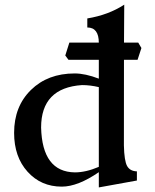

<svg xmlns="http://www.w3.org/2000/svg" viewBox="-20 -797 671 830"><path d="M303.7 -51.8Q351.1 -51.8 407.2 -75.7V-420.4Q370.1 -429.2 334.5 -429.2Q157.7 -417.5 157.7 -245.6Q162.6 -53.7 303.7 -51.8ZM407.2 13.2V-52.7Q316.4 9.8 247.1 9.8Q157.2 9.8 99.1 -54.7Q41 -119.1 41 -222.7Q41 -336.9 113.8 -408.2Q186.5 -479.5 302.7 -479.5Q348.6 -479.5 407.2 -457V-611.8Q407.2 -678.2 357.4 -678.2V-717.3Q449.2 -732.4 517.1 -776.9Q515.6 -723.6 515.6 -168.5Q517.1 -101.6 529.5 -79.3Q542 -57.1 571.8 -56.2V-16.6ZM574.7 -538.6H275.9L262.2 -557.1L279.8 -612.8H577.6L591.3 -589.4Z"/></svg>

Font: Kelvinch
Style: Bold
Weight: 700
Designer: Paul James Miller
Foundry: High-Logic / Made with FontCreator
Version: Version 3.501;March 28, 2021;FontCreator 13.0.0.2683 64-bit